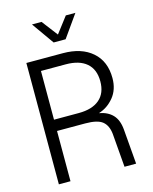

<svg xmlns="http://www.w3.org/2000/svg" viewBox="-132 -999 865 1085"><g transform="rotate(-15 300.0 -456.0)"><path d="M75 0V-710H289Q397 -710 460 -655Q523 -600 523 -502Q523 -435 486.5 -390.5Q450 -346 398 -330Q448 -321 476.5 -291Q505 -261 510 -205L527 0H459L443 -196Q438 -246 409 -270Q380 -294 308 -294H143V0ZM143 -360H288Q367 -360 409.5 -396.5Q452 -433 452 -502Q452 -572 409.5 -608.5Q367 -645 288 -645H143ZM162 -912H218L289 -819L360 -912H416L324 -782H254Z"/></g></svg>

Font: Geist Mono Light
Style: Regular
Weight: 300
Monospace: yes
Designer: Basement.studio, Andrés Briganti, Mateo Zaragoza
Foundry: Basement.studio, Vercel, Andrés Briganti, Guido Ferreyra, Mateo Zaragoza
Version: Version 1.500; ttfautohint (v1.8.4.7-5d5b)